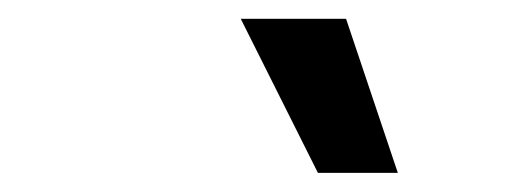

<svg xmlns="http://www.w3.org/2000/svg" viewBox="-20 -802 537 204"><path d="M317.8 -618.3H402.7L347.7 -782H235.8Z"/></svg>

Font: Margiela Sans Medium
Style: Italic
Weight: 500
Italic angle: -9.39999°
Designer: Stefan Endress, Andreas Faust
Version: Version 1.100;FEAKit 1.0